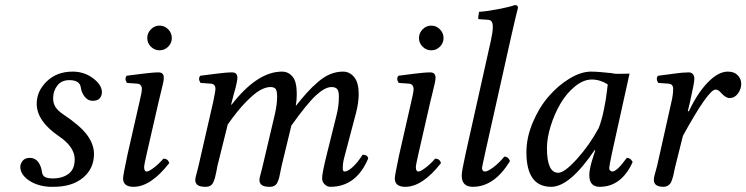

<svg xmlns="http://www.w3.org/2000/svg" viewBox="-20 -718 2908 748"><path d="M173.8 9.8Q123.5 6.8 91.3 -16.1Q59.1 -39.1 59.1 -67.9Q59.1 -79.6 68.1 -91.3Q77.1 -103 96.2 -103Q116.7 -103 128.9 -86.9Q140.6 -70.3 143.1 -49.8Q145 -34.2 155 -28.6Q165 -22.9 186 -22.9Q223.1 -22.9 247.1 -40.8Q271 -58.6 271 -97.2Q271 -145.5 210 -187Q123 -246.1 123 -314Q123 -362.8 162.1 -400.9Q201.2 -439 263.2 -439Q308.1 -439 342.5 -413.1Q377 -387.2 377 -358.9Q377 -344.7 368.4 -335Q359.9 -325.2 340.8 -325.2Q322.8 -325.2 310.1 -341.1Q297.4 -356.9 294.9 -377Q291 -405.8 250 -405.8Q219.7 -405.8 203.4 -384.8Q187 -363.8 187 -335Q187 -315.9 196 -301.3Q205.1 -286.6 227.1 -272Q293 -228 319.6 -191.7Q346.2 -155.3 346.2 -118.2Q346.2 -61.5 303.7 -25.9Q261.2 9.8 189 9.8Z M567.9 -536.1Q553.7 -550.3 553.7 -569.8Q553.7 -589.4 567.9 -603.8Q582 -618.2 601.6 -618.2Q621.1 -618.2 635.3 -603.8Q649.4 -589.4 649.4 -569.8Q649.4 -550.3 635.3 -536.1Q621.1 -522 601.6 -522Q582 -522 567.9 -536.1ZM597.7 -320.3 552.7 -124Q541.5 -75.2 541.5 -66.9Q541.5 -49.8 551.8 -49.8Q559.6 -49.8 578.9 -64.2Q598.1 -78.6 616.7 -100.1Q633.8 -100.1 639.6 -83Q567.4 9.8 500.5 9.8Q459.5 9.8 459.5 -22.9Q459.5 -34.7 476.6 -115.2L523.4 -320.8Q532.7 -358.4 532.7 -372.1Q532.7 -379.9 528.1 -385.7Q523.4 -391.6 514.6 -392.1L474.6 -395Q463.9 -411.6 473.6 -422.9L506.8 -427.2L542 -431.6Q554.2 -433.1 570.3 -434.6Q586.4 -436 597.7 -436Q618.2 -436 618.2 -415Q618.2 -407.2 615.2 -393.6Q612.3 -379.9 606.4 -356.4Q600.6 -333 597.7 -320.3Z M810.5 -320.8Q819.3 -362.3 819.3 -372.1Q819.3 -390.6 801.3 -392.1L761.2 -395Q750.5 -411.6 760.3 -422.9L793.5 -427.2L828.6 -431.6Q840.8 -433.1 856.9 -434.6Q873 -436 884.3 -436Q904.8 -436 904.8 -415Q904.8 -409.2 902.6 -397.9Q900.4 -386.7 897.9 -376.5L890.1 -348.6Q885.3 -330.6 882.8 -320.3L880.4 -311L882.3 -310.1Q982.4 -439 1078.6 -439Q1103.5 -439 1119.9 -419.4Q1136.2 -399.9 1136.2 -352.1Q1136.2 -326.7 1132.3 -305.2Q1157.7 -336.9 1176.5 -357.7Q1195.3 -378.4 1219 -398.9Q1242.7 -419.4 1266.8 -429.2Q1291 -439 1316.4 -439Q1342.3 -439 1359.9 -417.5Q1377.4 -396 1377.4 -352.1Q1377.4 -318.8 1367.2 -278.8L1320.3 -101.1Q1315.4 -82.5 1315.4 -61Q1315.4 -49.8 1322.3 -49.8Q1335.4 -49.8 1355 -68.1Q1374.5 -86.4 1392.6 -115.2Q1411.6 -115.2 1414.6 -101.1Q1368.2 9.8 1266.6 9.8Q1254.9 9.8 1244.9 0.2Q1234.9 -9.3 1234.9 -23.4Q1234.9 -43 1252.4 -113.8L1291.5 -271Q1300.3 -306.2 1300.3 -341.8Q1300.3 -363.3 1293.5 -371.1Q1286.6 -378.9 1271.5 -378.9Q1246.1 -378.9 1211.2 -346.7Q1176.3 -314.5 1115.2 -229L1077.1 -71.8Q1075.2 -64.5 1072.5 -49.3Q1069.8 -34.2 1067.6 -26.1Q1065.4 -18.1 1061.3 -8.5Q1057.1 1 1049.6 5.4Q1042 9.8 1031.2 9.8Q1008.8 9.8 999.8 2.9Q990.7 -3.9 990.7 -17.1Q990.7 -21.5 992.7 -30Q994.6 -38.6 998.5 -52.2L1003.4 -71.8L1051.3 -274.9Q1059.6 -312.5 1059.6 -341.8Q1059.6 -363.8 1054 -371.3Q1048.3 -378.9 1033.2 -378.9Q1015.6 -378.9 993.4 -366.7Q971.2 -354.5 937.7 -320.3Q904.3 -286.1 867.2 -232.9L827.1 -71.8Q825.2 -64 822.8 -48.8Q819.8 -34.2 817.6 -26.1Q815.4 -18.1 811.3 -8.5Q807.1 1 799.6 5.4Q792 9.8 781.2 9.8Q758.8 9.8 749.8 2.9Q740.7 -3.9 740.7 -17.1Q740.7 -21.5 742.7 -30Q744.6 -38.6 748.5 -52.2L753.4 -71.8Z M1626.5 -536.1Q1612.3 -550.3 1612.3 -569.8Q1612.3 -589.4 1626.5 -603.8Q1640.6 -618.2 1660.2 -618.2Q1679.7 -618.2 1693.8 -603.8Q1708 -589.4 1708 -569.8Q1708 -550.3 1693.8 -536.1Q1679.7 -522 1660.2 -522Q1640.6 -522 1626.5 -536.1ZM1656.2 -320.3 1611.3 -124Q1600.1 -75.2 1600.1 -66.9Q1600.1 -49.8 1610.4 -49.8Q1618.2 -49.8 1637.5 -64.2Q1656.7 -78.6 1675.3 -100.1Q1692.4 -100.1 1698.2 -83Q1626 9.8 1559.1 9.8Q1518.1 9.8 1518.1 -22.9Q1518.1 -34.7 1535.2 -115.2L1582 -320.8Q1591.3 -358.4 1591.3 -372.1Q1591.3 -379.9 1586.7 -385.7Q1582 -391.6 1573.2 -392.1L1533.2 -395Q1522.5 -411.6 1532.2 -422.9L1565.4 -427.2L1600.6 -431.6Q1612.8 -433.1 1628.9 -434.6Q1645 -436 1656.2 -436Q1676.8 -436 1676.8 -415Q1676.8 -407.2 1673.8 -393.6Q1670.9 -379.9 1665 -356.4Q1659.2 -333 1656.2 -320.3Z M1973.1 -583 1871.1 -127Q1857.9 -66.9 1857.9 -64Q1857.9 -49.8 1870.1 -49.8Q1879.9 -49.8 1901.9 -66.2Q1923.8 -82.5 1944.8 -107.9Q1960 -107.9 1966.8 -90.8Q1906.2 9.8 1821.8 9.8Q1778.8 9.8 1778.8 -34.2Q1778.8 -51.3 1793.9 -119.1L1893.1 -563Q1899.9 -593.8 1899.9 -612.8Q1899.9 -628.4 1894.8 -634.8Q1889.6 -641.1 1878.9 -641.1L1848.1 -643.1Q1842.8 -643.1 1842.8 -647.9L1846.2 -671.9Q1877 -673.8 1921.4 -682.4Q1965.8 -690.9 1985.8 -698.2Q1998 -698.2 1998 -688Q1987.8 -647.9 1973.1 -583Z M2362.8 -433.1Q2371.6 -430.7 2382.6 -430.4Q2393.6 -430.2 2410.2 -430.7Q2426.8 -431.2 2432.6 -431.2L2363.8 -120.1Q2353.5 -70.3 2353.5 -64Q2353.5 -56.2 2357.7 -53Q2361.8 -49.8 2365.7 -49.8Q2383.3 -49.8 2421.9 -103Q2428.2 -103 2432.9 -100.3Q2437.5 -97.7 2439 -95.2L2444.8 -86.9Q2400.9 9.8 2316.4 9.8Q2275.9 9.8 2275.9 -35.2Q2275.9 -57.1 2285.6 -89.8L2298.8 -131.8L2296.9 -133.8Q2199.7 9.8 2127.4 9.8Q2030.8 9.8 2030.8 -125Q2030.8 -181.6 2055.2 -240Q2079.6 -298.3 2116.5 -341.3Q2153.3 -384.3 2198.2 -411.6Q2243.2 -439 2282.7 -439Q2309.1 -439 2362.8 -433.1ZM2312.5 -219.2Q2323.7 -247.6 2332.5 -290Q2341.3 -332.5 2344.2 -360.8L2347.7 -389.2Q2317.9 -408.2 2285.6 -408.2Q2252.9 -408.2 2220 -381.3Q2187 -354.5 2163.6 -314.5Q2140.1 -274.4 2125.5 -227.5Q2110.8 -180.7 2110.8 -141.1Q2110.8 -44.9 2154.8 -44.9Q2179.2 -44.9 2227.5 -98.4Q2275.9 -151.9 2312.5 -219.2Z M2659.7 -285.2 2663.6 -284.2Q2696.8 -355 2737.5 -397Q2778.3 -439 2815.4 -439Q2840.8 -439 2854.2 -424.6Q2867.7 -410.2 2867.7 -392.1Q2867.7 -370.6 2854.7 -353.3Q2841.8 -335.9 2822.3 -335.9Q2807.1 -335.9 2788.6 -356.9Q2778.3 -369.1 2767.6 -369.1Q2739.7 -369.1 2640.6 -189L2611.3 -71.8Q2609.4 -64.9 2606.9 -52.5Q2604.5 -40 2602.8 -33Q2601.1 -25.9 2597.9 -16.6Q2594.7 -7.3 2590.8 -2.4Q2586.9 2.4 2580.3 6.1Q2573.7 9.8 2565.4 9.8Q2527.3 9.8 2527.3 -17.1Q2527.3 -23.9 2529.3 -32.5Q2531.2 -41 2534.7 -52.5Q2538.1 -64 2540 -71.8L2595.7 -320.8Q2602.5 -348.6 2602.5 -372.1Q2602.5 -390.6 2584.5 -392.1L2544.4 -395Q2533.7 -411.6 2543.5 -422.9Q2556.2 -424.3 2577.1 -427.2L2609.9 -431.6Q2622.1 -433.6 2637.2 -434.8Q2652.3 -436 2663.6 -436Q2673.3 -436 2679.2 -429.4Q2685.1 -422.9 2685.1 -411.1Q2685.1 -395.5 2668 -320.3Z"/></svg>

Font: Linux Libertine G
Style: Italic
Weight: 400
Italic angle: -12°
Designer: Philipp H. Poll
Foundry: Philipp H. Poll
Version: Version 5.1.3